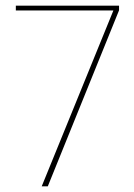

<svg xmlns="http://www.w3.org/2000/svg" viewBox="-20 -659 474 679"><path d="M149 0H127.5L381 -622H36V-639H401V-622.5Z"/></svg>

Font: Anek Malayalam Medium Thin
Style: Regular
Weight: 250
Version: Version 1.003